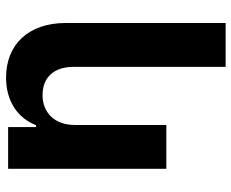

<svg xmlns="http://www.w3.org/2000/svg" viewBox="-88 -506 797 662"><g transform="rotate(-90 311.0 -174.5)"><path d="M211.6 -315.3C211.6 -385.7 254.3 -426.8 315 -426.8C376.1 -426.8 411.9 -387.1 411.9 -320.3V204.5H563.2V-347.3C563.2 -474.8 489.3 -552.6 375 -552.6C294.4 -552.6 235.4 -513.1 210.9 -449.2H204.5V-545.5H60.4V0H211.6Z"/></g></svg>

Font: Magic Ui Pro
Style: Bold
Weight: 700
Designer: Stefan Endress, Andreas Faust
Version: Version 1.000;FEAKit 1.0